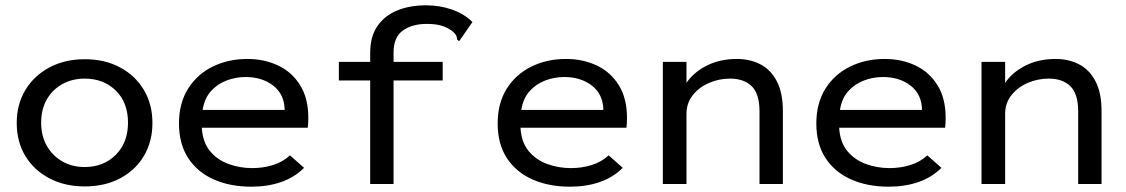

<svg xmlns="http://www.w3.org/2000/svg" viewBox="-20 -693 4240 723"><path d="M299 9Q224 9 166 -21.5Q108 -52 75.5 -105.5Q43 -159 43 -230Q43 -300 75.5 -354Q108 -408 166 -439Q224 -470 299 -470Q375 -470 432.5 -439Q490 -408 522 -354Q554 -300 554 -230Q554 -160 522 -106Q490 -52 432.5 -21.5Q375 9 299 9ZM299 -64Q370 -64 416 -110Q462 -156 462 -231Q462 -307 416 -352Q370 -397 299 -397Q252 -397 215 -376.5Q178 -356 156.5 -319Q135 -282 135 -231Q135 -181 156.5 -143.5Q178 -106 215 -85Q252 -64 299 -64Z M927 10Q846 10 784.5 -17.5Q723 -45 688.5 -98Q654 -151 654 -228Q654 -305 688.5 -359.5Q723 -414 781.5 -442.5Q840 -471 911 -471Q975 -471 1027 -446.5Q1079 -422 1110 -372.5Q1141 -323 1141 -249Q1141 -240 1140.5 -230Q1140 -220 1139 -212H740Q743 -158 770.5 -124.5Q798 -91 840.5 -75.5Q883 -60 930 -60Q971 -60 1008 -71.5Q1045 -83 1072 -108L1125 -61Q1089 -25 1038.5 -7.5Q988 10 927 10ZM743 -279H1052Q1051 -338 1009 -370.5Q967 -403 905 -403Q868 -403 833.5 -390Q799 -377 774.5 -350Q750 -323 743 -279Z M1374 -390H1256V-460H1374V-495Q1374 -555 1401 -594.5Q1428 -634 1475.5 -653.5Q1523 -673 1584 -673Q1636 -673 1682 -657Q1728 -641 1759 -610L1716 -548L1709 -538L1702 -543Q1701 -552 1698 -559Q1695 -566 1682 -577Q1662 -591 1640 -597Q1618 -603 1587 -603Q1532 -603 1497 -578Q1462 -553 1462 -495V-460H1647V-390H1462V0H1374Z M2127 10Q2046 10 1984.5 -17.5Q1923 -45 1888.5 -98Q1854 -151 1854 -228Q1854 -305 1888.5 -359.5Q1923 -414 1981.5 -442.5Q2040 -471 2111 -471Q2175 -471 2227 -446.5Q2279 -422 2310 -372.5Q2341 -323 2341 -249Q2341 -240 2340.5 -230Q2340 -220 2339 -212H1940Q1943 -158 1970.5 -124.5Q1998 -91 2040.5 -75.5Q2083 -60 2130 -60Q2171 -60 2208 -71.5Q2245 -83 2272 -108L2325 -61Q2289 -25 2238.5 -7.5Q2188 10 2127 10ZM1943 -279H2252Q2251 -338 2209 -370.5Q2167 -403 2105 -403Q2068 -403 2033.5 -390Q1999 -377 1974.5 -350Q1950 -323 1943 -279Z M2476 0V-460H2565V-381Q2592 -421 2641.5 -446Q2691 -471 2755 -471Q2804 -471 2843 -451Q2882 -431 2905 -387.5Q2928 -344 2928 -275V0H2840V-273Q2840 -340 2810.5 -368.5Q2781 -397 2729 -397Q2688 -397 2650.5 -381Q2613 -365 2589 -335Q2565 -305 2565 -264V0Z M3327 10Q3246 10 3184.5 -17.5Q3123 -45 3088.5 -98Q3054 -151 3054 -228Q3054 -305 3088.5 -359.5Q3123 -414 3181.5 -442.5Q3240 -471 3311 -471Q3375 -471 3427 -446.5Q3479 -422 3510 -372.5Q3541 -323 3541 -249Q3541 -240 3540.5 -230Q3540 -220 3539 -212H3140Q3143 -158 3170.5 -124.5Q3198 -91 3240.5 -75.5Q3283 -60 3330 -60Q3371 -60 3408 -71.5Q3445 -83 3472 -108L3525 -61Q3489 -25 3438.5 -7.5Q3388 10 3327 10ZM3143 -279H3452Q3451 -338 3409 -370.5Q3367 -403 3305 -403Q3268 -403 3233.5 -390Q3199 -377 3174.5 -350Q3150 -323 3143 -279Z M3676 0V-460H3765V-381Q3792 -421 3841.5 -446Q3891 -471 3955 -471Q4004 -471 4043 -451Q4082 -431 4105 -387.5Q4128 -344 4128 -275V0H4040V-273Q4040 -340 4010.5 -368.5Q3981 -397 3929 -397Q3888 -397 3850.5 -381Q3813 -365 3789 -335Q3765 -305 3765 -264V0Z"/></svg>

Font: Inconsolata Expanded Medium
Style: Regular
Weight: 500
Width: 7
Monospace: yes
Designer: Raph Levien, Cyreal, Brenton Simpson
Foundry: Raph Levien, Cyreal, Google
Version: Version 3.001; ttfautohint (v1.8.2.53-6de2)